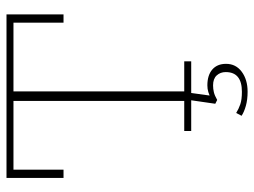

<svg xmlns="http://www.w3.org/2000/svg" viewBox="-118 -506 801 606"><g transform="rotate(-90 283.0 -202.5)"><path d="M173 0V-22H268V-561H51V-403H25V-583H541V-403H515V-561H298V-22H393V0H293L285 58Q290 56 296 54Q306 51 317 51Q349 51 367 66.5Q385 82 385 110Q385 141 360 159.5Q335 178 297 178Q272 178 252.5 172.5Q233 167 221 159L230 142Q243 150 257.5 155Q272 160 297 160Q359 160 359 109Q359 92 348.5 80.5Q338 69 317 69Q306 69 295.5 71.5Q285 74 271 82L259 76L270 0Z"/></g></svg>

Font: Rokkitt SemiBold Thin
Style: Regular
Weight: 250
Version: Version 3.103